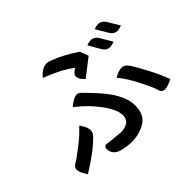

<svg xmlns="http://www.w3.org/2000/svg" viewBox="-166 -1020 1333 1333"><g transform="rotate(-45 500.0 -353.5)"><path d="M533 -487Q469 -546 518 -581L536 -594Q458 -654 328 -703Q387 -776 451 -749Q543 -715 638 -650L662 -587L533 -487ZM293 -30Q286 -75 331 -63L445 -52Q485 -52 512 -70Q539 -88 539 -127Q539 -205 418 -336Q377 -377 332 -413Q408 -478 440 -444Q435 -451 500 -383Q647 -231 647 -116Q647 -24 587 12Q497 67 378 40Q301 29 293 -30ZM948 -72Q853 -21 836 -73Q833 -97 786 -190Q740 -284 691 -342Q775 -389 806 -346Q822 -332 872 -237Q923 -143 948 -72ZM272 -290Q332 -213 289 -170Q219 -96 77 -9Q17 -94 64 -121Q80 -128 155 -185Q230 -242 272 -290ZM707 -644Q772 -671 802 -620L853 -534Q787 -505 757 -557L707 -644ZM822 -687Q886 -714 917 -663L969 -577Q904 -549 874 -600L822 -687Z"/></g></svg>

Font: Swei Half Moon CJK TC
Style: Medium
Weight: 500
Version: Version 2.125